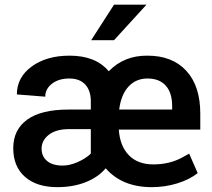

<svg xmlns="http://www.w3.org/2000/svg" viewBox="-20 -770 884 800"><path d="M612.3 9.8Q667.5 9.8 718.5 -5.9Q769.5 -21.5 803.7 -48.8L768.1 -129.9L738.3 -113.3Q686 -85 619.1 -85Q553.7 -85 516.6 -123.5Q479.5 -162.1 475.1 -230H814.5V-296.9Q814.5 -411.6 756.3 -474.9Q698.2 -538.1 594.7 -538.1Q497.1 -539.1 433.1 -473.1Q378.9 -538.1 270 -538.1Q173.8 -538.1 112.1 -492.9Q50.3 -447.8 50.3 -376.5L168.5 -367.2Q168.5 -399.4 196.5 -421.1Q224.6 -442.9 269 -442.9Q312 -442.9 335.2 -417.7Q358.4 -392.6 358.4 -348.1V-313.5H265.1Q151.4 -313.5 93.3 -271.5Q35.2 -229.5 35.2 -152.3Q35.2 -76.2 84 -33.2Q132.8 9.8 218.8 9.8Q284.2 9.8 336.4 -10.7Q388.7 -31.2 420.4 -68.8Q488.8 9.8 612.3 9.8ZM241.7 -80.1Q198.7 -80.1 176 -99.4Q153.3 -118.7 153.3 -150.4Q153.3 -184.6 182.6 -207.8Q211.9 -231 262.7 -231.9H358.4V-129.9Q336.4 -108.9 303.2 -94.5Q270 -80.1 241.7 -80.1ZM594.7 -442.9Q644 -442.9 670.7 -413.1Q697.3 -383.3 697.3 -328.1V-313.5H476.6Q484.4 -375.5 515.4 -409.2Q546.4 -442.9 594.7 -442.9ZM455.1 -750.5 359.9 -602.5H455.1L590.3 -750.5Z"/></svg>

Font: FAU Chimera Medium
Style: Regular
Weight: 500
Version: Version 1.002;hotconv 1.0.117;makeotfexe 2.5.65602